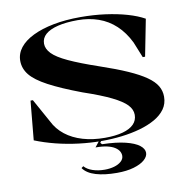

<svg xmlns="http://www.w3.org/2000/svg" viewBox="-98 -817 1097 1127"><g transform="rotate(-10 450.5 -254.0)"><path d="M453 15Q387 15 317.5 6.5Q248 -2 182.5 -18.5Q117 -35 60 -58L82 -291H96L173 -152Q197 -103 240.5 -69Q284 -35 343.5 -17.5Q403 0 475 0Q538 0 581.5 -12Q625 -24 647.5 -47Q670 -70 670 -103Q670 -135 644 -162.5Q618 -190 557 -220Q496 -250 390 -286Q268 -332 196 -370.5Q124 -409 93.5 -447Q63 -485 63 -531Q63 -574 90.5 -609Q118 -644 170 -669.5Q222 -695 294 -709Q366 -723 455 -723Q533 -723 603.5 -713.5Q674 -704 732.5 -687Q791 -670 832 -647L789 -428H775L737 -522Q706 -585 661.5 -626.5Q617 -668 560 -688Q503 -708 436 -708Q367 -708 318 -696Q269 -684 243.5 -661.5Q218 -639 218 -606Q218 -575 245.5 -546.5Q273 -518 338.5 -487.5Q404 -457 515 -419Q612 -386 677.5 -357Q743 -328 783 -300Q823 -272 840.5 -242.5Q858 -213 858 -178Q858 -136 835.5 -104.5Q813 -73 773.5 -50.5Q734 -28 682.5 -13.5Q631 1 572.5 8Q514 15 453 15ZM509 215Q435 215 383 199.5Q331 184 308 151L320 142Q337 162 369.5 173Q402 184 441 184Q472 184 498 176.5Q524 169 540 154.5Q556 140 556 121Q556 107 548.5 94Q541 81 524 70Q507 59 479 52.5Q451 46 410 46L446 0H460L442 24L451 34Q535 36 589.5 49.5Q644 63 670.5 83.5Q697 104 697 128Q697 150 674.5 170Q652 190 609.5 202.5Q567 215 509 215Z"/></g></svg>

Font: Kalnia SemiExpanded Medium
Style: Regular
Weight: 500
Width: 6
Designer: Frida Medrano
Foundry: Frida Medrano
Version: Version 1.105